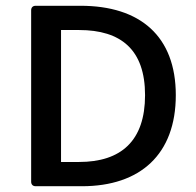

<svg xmlns="http://www.w3.org/2000/svg" viewBox="-20 -645 678 665"><path d="M87.9 -609.4V-15.6C87.9 -5.9 93.8 0 103.5 0H263.7C465.8 0 588.9 -110.4 588.9 -315.4C588.9 -519.5 465.8 -625 258.8 -625H103.5C93.8 -625 87.9 -619.1 87.9 -609.4ZM253.9 -84H191.4V-541H253.9C399.4 -541 482.4 -472.7 482.4 -315.4C482.4 -157.2 399.4 -84 253.9 -84Z"/></svg>

Font: Ed Sans Neue Medium
Style: Regular
Weight: 500
Designer: Stephen Hutchings
Version: Version 1.004;PS 001.004;hotconv 1.0.88;makeotf.lib2.5.64775